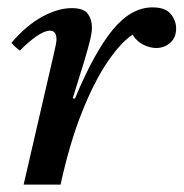

<svg xmlns="http://www.w3.org/2000/svg" viewBox="-20 -500 497 520"><path d="M144 0H44L126 -355Q133 -384 133 -393Q133 -417 115 -417Q101 -417 78.5 -401.5Q56 -386 34 -363Q27 -368 21.5 -373Q16 -378 11 -384Q51 -431 94 -454.5Q137 -478 174 -478Q207 -478 218 -462.5Q229 -447 229 -426Q229 -413 225 -395.5Q221 -378 209 -337L177 -234L183 -233Q235 -358 285 -419Q335 -480 393 -480Q428 -480 442.5 -462Q457 -444 457 -423Q457 -398 441 -384Q425 -370 403 -370Q387 -370 369 -378.5Q351 -387 339 -406Q308 -386 272 -333.5Q236 -281 202.5 -197.5Q169 -114 144 0Z"/></svg>

Font: Tiro Kannada
Style: Italic
Weight: 400
Italic angle: -11°
Designer: Kannada: John Hudson & Fiona Ross, assisted by Kaja Sojewska. Latin: John Hudson with Paul Hanslow, assisted by Kaja Soj
Foundry: Tiro Typeworks Ltd.
Version: Version 1.52